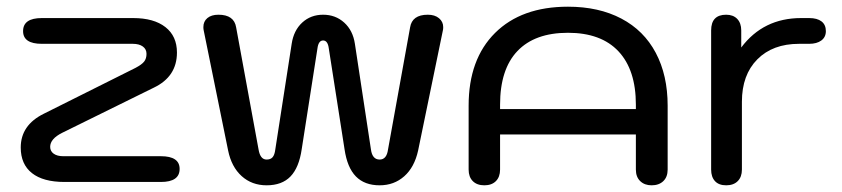

<svg xmlns="http://www.w3.org/2000/svg" viewBox="-20 -544 2518 574"><path d="M42 -103Q42 -170 111 -204L385 -341Q404 -351 411 -360Q418 -369 418 -383Q418 -397 407 -405Q396 -413 377 -413H105Q49 -413 49 -451Q49 -490 105 -490H378Q440 -490 474.5 -463Q509 -436 509 -387Q509 -315 440 -282L166 -147Q130 -129 130 -105Q130 -92 140.5 -84.5Q151 -77 169 -77H461Q517 -77 517 -39Q517 0 461 0H173Q109 0 75.5 -26.5Q42 -53 42 -103Z M662 -94 589 -453Q588 -457 588 -463Q588 -480 600 -490Q612 -500 633 -500Q680 -500 686 -462L753 -97Q758 -67 777 -67Q789 -67 795 -74Q801 -81 803 -97L852 -413Q858 -453 883.5 -476.5Q909 -500 946 -500Q983 -500 1009 -476.5Q1035 -453 1041 -413L1089 -97Q1093 -67 1115 -67Q1136 -67 1140 -97L1206 -462Q1212 -500 1259 -500Q1280 -500 1292.5 -489.5Q1305 -479 1305 -463Q1305 -456 1304 -453L1230 -94Q1219 -44 1188.5 -17Q1158 10 1115 10Q1070 10 1044 -16.5Q1018 -43 1010 -98L963 -399Q960 -423 946 -423Q932 -423 929 -399L882 -98Q874 -43 848.5 -16.5Q823 10 777 10Q733 10 702.5 -17.5Q672 -45 662 -94Z M1381 -37V-228Q1381 -367 1460 -445.5Q1539 -524 1678 -524Q1770 -524 1837.5 -488.5Q1905 -453 1940.5 -386Q1976 -319 1976 -228V-37Q1976 -15 1963 -2.5Q1950 10 1928 10Q1907 10 1894 -2.5Q1881 -15 1881 -37V-142H1475V-37Q1475 -15 1462.5 -2.5Q1450 10 1428 10Q1406 10 1393.5 -2.5Q1381 -15 1381 -37ZM1881 -218V-231Q1881 -335 1829 -390.5Q1777 -446 1678 -446Q1579 -446 1527 -391.5Q1475 -337 1475 -231V-218Z M2106 -37V-453Q2106 -500 2151 -500Q2172 -500 2184 -487.5Q2196 -475 2196 -453V-402Q2262 -490 2375 -490H2399Q2423 -490 2436 -480Q2449 -470 2449 -451Q2449 -433 2435.5 -423Q2422 -413 2399 -413H2369Q2290 -413 2244 -366.5Q2198 -320 2198 -240V-37Q2198 -15 2185.5 -2.5Q2173 10 2151 10Q2129 10 2117.5 -2.5Q2106 -15 2106 -37Z"/></svg>

Font: Kodchasan Medium
Style: Regular
Weight: 500
Designer: Katatrad Aksorn Co.,Ltd.
Foundry: Cadson Demak Co.,Ltd.
Version: Version 1.000; ttfautohint (v1.6)